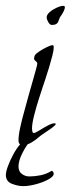

<svg xmlns="http://www.w3.org/2000/svg" viewBox="-41 -487 245 654"><path d="M37 7Q22 7 22 -9Q22 -26 28 -53.5Q34 -81 42 -109Q50 -137 54 -153Q55 -157 60 -174.5Q65 -192 71 -213Q77 -234 81.5 -250.5Q86 -267 86 -270Q86 -275 80.5 -279Q75 -283 75 -288Q75 -291 76 -294Q77 -297 78 -299Q81 -304 93 -312Q105 -320 118.5 -326.5Q132 -333 137 -333Q140 -333 141 -332Q142 -330 142 -325Q142 -316 137.5 -298Q133 -280 126.5 -258.5Q120 -237 114 -219Q108 -201 105 -192Q100 -177 91 -149Q82 -121 75 -93Q68 -65 68 -49Q68 -47 69 -40.5Q70 -34 74 -34Q79 -34 92.5 -42.5Q106 -51 121 -59Q136 -67 144 -67Q148 -67 149 -65Q149 -61 136 -51.5Q123 -42 108.5 -32.5Q94 -23 89 -18Q79 -9 65 -1Q51 7 37 7ZM136 -402Q129 -402 123.5 -411.5Q118 -421 118 -428Q118 -437 128.5 -446Q139 -455 152.5 -461Q166 -467 173 -467Q180 -467 180 -463Q180 -453 168 -435Q162 -428 158 -415Q154 -402 136 -402ZM38 147Q20 147 -0.5 139Q-21 131 -21 109Q-21 98 -14 79Q-7 60 4 39.5Q15 19 27.5 4.5Q40 -10 52 -10L63 -7Q50 6 36 33Q22 60 22 80Q22 97 33.5 105.5Q45 114 59 114Q77 114 97 110Q117 106 133 96Q134 95 134.5 95Q135 95 135 95Q138 95 140 98.5Q142 102 142 105Q142 114 124 124Q106 134 81.5 140.5Q57 147 38 147Z"/></svg>

Font: Moon Dance
Style: Regular
Weight: 400
Designer: Robert E. Leuschke
Foundry: Robert E. Leuschke
Version: Version 1.010; ttfautohint (v1.8.3)